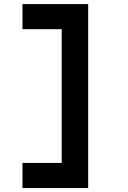

<svg xmlns="http://www.w3.org/2000/svg" viewBox="-20 -818 626 942"><path d="M282.7 104.5V-797.9H412.6V104.5ZM90.3 104.5V-18.6H292.5V104.5ZM90.3 -674.8V-797.9H292.5V-674.8Z"/></svg>

Font: Cascadia Mono
Style: Regular
Weight: 400
Monospace: yes
Designer: Aaron Bell
Foundry: Saja Typeworks
Version: Version 2102.003